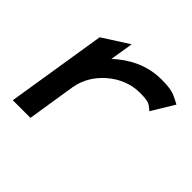

<svg xmlns="http://www.w3.org/2000/svg" viewBox="-122 -588 716 716"><g transform="rotate(45 235.5 -230.5)"><path d="M28 0H121L151 -190C159 -241 187 -281 221 -309C251 -334 293 -355 343 -355C387 -355 394 -350 409 -338L417 -331L471 -420C440 -435 431 -447 366 -447C288 -447 227 -413 179 -369L194 -461L91 -395Z"/></g></svg>

Font: Charger Sport
Style: BdExtObl
Weight: 700
Designer: Jasper
Foundry: Cannot Into Space Fonts
Version: Version 1.1